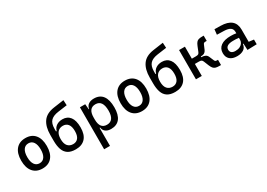

<svg xmlns="http://www.w3.org/2000/svg" viewBox="7 -1727 4089 2940"><g transform="rotate(-30 2051.0 -257.5)"><path d="M293 9.8Q185.5 9.8 126 -60.5Q66.4 -130.9 66.4 -258.8Q66.4 -387.2 126 -457.3Q185.5 -527.3 293 -527.3Q400.9 -527.3 460.2 -457.3Q519.5 -387.2 519.5 -258.8Q519.5 -130.9 460.2 -60.5Q400.9 9.8 293 9.8ZM293 -83Q350.1 -83 381.1 -128.9Q412.1 -174.8 412.1 -258.8Q412.1 -343.3 381.1 -388.9Q350.1 -434.6 293 -434.6Q235.8 -434.6 204.8 -388.9Q173.8 -343.3 173.8 -258.8Q173.8 -174.8 204.8 -128.9Q235.8 -83 293 -83Z M880.9 9.8Q793.9 9.8 743.4 -23.7Q692.9 -57.1 671.1 -120.6Q649.4 -184.1 649.4 -273.9V-377Q649.4 -522 710.2 -607.7Q771 -693.4 908.2 -712.9L1089.4 -738.8L1094.2 -646L934.1 -624Q839.8 -611.3 796.1 -565.9Q752.4 -520.5 752.4 -426.8V-379.9H763.7Q778.3 -434.1 822 -463.6Q865.7 -493.2 928.7 -493.2Q1014.6 -493.2 1062 -431.2Q1109.4 -369.1 1109.4 -246.6Q1109.4 -120.1 1049.6 -55.2Q989.7 9.8 880.9 9.8ZM885.3 -80.1Q941.9 -80.1 973.9 -120.4Q1005.9 -160.6 1005.9 -241.7Q1005.9 -322.8 973.9 -363Q941.9 -403.3 885.3 -403.3Q824.2 -403.3 789.6 -363Q754.9 -322.8 754.9 -241.7Q754.9 -160.6 789.6 -120.4Q824.2 -80.1 885.3 -80.1Z M1253.9 224.6V-517.6H1347.7L1356 -423.8H1362.3Q1369.1 -472.7 1406.5 -500Q1443.8 -527.3 1504.4 -527.3Q1606.4 -527.3 1658.7 -458Q1710.9 -388.7 1710.9 -253.9Q1710.9 -124 1658.7 -57.1Q1606.4 9.8 1504.4 9.8Q1444.8 9.8 1408.4 -17.6Q1372.1 -44.9 1367.2 -93.8H1357.4V224.6ZM1357.4 -241.2Q1357.4 -78.1 1481.4 -78.1Q1608.4 -78.1 1608.4 -253.9Q1608.4 -439.5 1481.4 -439.5Q1357.4 -439.5 1357.4 -276.4Z M2050.8 9.8Q1943.4 9.8 1883.8 -60.5Q1824.2 -130.9 1824.2 -258.8Q1824.2 -387.2 1883.8 -457.3Q1943.4 -527.3 2050.8 -527.3Q2158.7 -527.3 2218 -457.3Q2277.3 -387.2 2277.3 -258.8Q2277.3 -130.9 2218 -60.5Q2158.7 9.8 2050.8 9.8ZM2050.8 -83Q2107.9 -83 2138.9 -128.9Q2169.9 -174.8 2169.9 -258.8Q2169.9 -343.3 2138.9 -388.9Q2107.9 -434.6 2050.8 -434.6Q1993.7 -434.6 1962.6 -388.9Q1931.6 -343.3 1931.6 -258.8Q1931.6 -174.8 1962.6 -128.9Q1993.7 -83 2050.8 -83Z M2638.7 9.8Q2551.8 9.8 2501.2 -23.7Q2450.7 -57.1 2429 -120.6Q2407.2 -184.1 2407.2 -273.9V-377Q2407.2 -522 2468 -607.7Q2528.8 -693.4 2666 -712.9L2847.2 -738.8L2852.1 -646L2691.9 -624Q2597.7 -611.3 2554 -565.9Q2510.3 -520.5 2510.3 -426.8V-379.9H2521.5Q2536.1 -434.1 2579.8 -463.6Q2623.5 -493.2 2686.5 -493.2Q2772.5 -493.2 2819.8 -431.2Q2867.2 -369.1 2867.2 -246.6Q2867.2 -120.1 2807.4 -55.2Q2747.6 9.8 2638.7 9.8ZM2643.1 -80.1Q2699.7 -80.1 2731.7 -120.4Q2763.7 -160.6 2763.7 -241.7Q2763.7 -322.8 2731.7 -363Q2699.7 -403.3 2643.1 -403.3Q2582 -403.3 2547.4 -363Q2512.7 -322.8 2512.7 -241.7Q2512.7 -160.6 2547.4 -120.4Q2582 -80.1 2643.1 -80.1Z M3006.8 0V-517.6H3110.4V-305.2H3184.1Q3215.3 -305.2 3227.8 -314.7Q3240.2 -324.2 3248.5 -345.2L3282.2 -428.7Q3297.4 -466.3 3313.5 -486.1Q3329.6 -505.9 3353.5 -512.9Q3377.4 -520 3415.5 -520H3443.8V-427.2H3422.9Q3404.8 -427.2 3395.5 -422.4Q3386.2 -417.5 3379.4 -400.9L3345.2 -320.8Q3333 -293 3309.8 -279.3Q3286.6 -265.6 3247.1 -265.6H3246.6V-252H3252Q3331.1 -252 3355 -196.8L3389.2 -116.7Q3396 -100.1 3405.3 -95.2Q3414.6 -90.3 3432.6 -90.3H3448.7V2.4H3420.4Q3382.3 2.4 3357.2 -4.6Q3332 -11.7 3314.7 -31.5Q3297.4 -51.3 3282.2 -88.9L3248.5 -172.4Q3240.2 -193.4 3227.8 -202.9Q3215.3 -212.4 3184.1 -212.4H3110.4V0Z M3915 4.9 3910.2 -109.4H3899.9Q3894 -49.8 3849.4 -20Q3804.7 9.8 3732.4 9.8Q3651.4 9.8 3606.9 -29.3Q3562.5 -68.4 3562.5 -139.6Q3562.5 -221.7 3623.8 -265.6Q3685.1 -309.6 3796.9 -309.6Q3852.5 -309.6 3894.5 -301.3V-325.2Q3894.5 -377 3858.2 -401.1Q3821.8 -425.3 3750 -427.2L3626 -430.7L3635.7 -522.5L3740.2 -521Q3868.7 -519 3930.9 -465.6Q3993.2 -412.1 3993.2 -309.6V-93.8L4081.1 -83V0ZM3894.5 -221.7Q3869.6 -225.6 3845 -226.1Q3820.3 -226.6 3794.9 -226.6Q3660.2 -226.6 3660.2 -144.5Q3660.2 -110.4 3683.3 -91.8Q3706.5 -73.2 3749 -73.2Q3797.4 -73.2 3829.8 -89.8Q3862.3 -106.4 3878.4 -132.3Q3894.5 -158.2 3894.5 -185.5Z"/></g></svg>

Font: Cascadia Mono PL
Style: Regular
Weight: 400
Monospace: yes
Designer: Aaron Bell
Foundry: Saja Typeworks
Version: Version 2404.023; ttfautohint (v1.8.4)